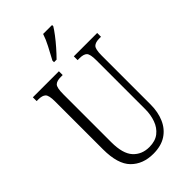

<svg xmlns="http://www.w3.org/2000/svg" viewBox="-281 -1016 1110 1110"><g transform="rotate(-45 274.5 -460.5)"><path d="M273 10Q188 10 136.5 -42Q85 -94 85 -215V-607Q85 -656 71 -669.5Q57 -683 25 -683H11V-714H224V-683H208Q176 -683 162 -669.5Q148 -656 148 -603V-210Q148 -116 185.5 -75Q223 -34 284 -34Q333 -34 363.5 -58Q394 -82 408 -121.5Q422 -161 422 -205V-606Q422 -656 408.5 -669.5Q395 -683 362 -683H346V-714H537V-683H524Q491 -683 477 -669Q463 -655 463 -604V-203Q463 -142 442 -93.5Q421 -45 379 -17.5Q337 10 273 10ZM241 -784Q263 -825 282 -861Q301 -897 312 -931H385V-921Q375 -904 354.5 -877Q334 -850 309 -821.5Q284 -793 262 -771H241Z"/></g></svg>

Font: Noto Serif Ethiopic ExtraCondensed Light
Style: Regular
Weight: 300
Width: 2
Designer: Monotype Design Team
Foundry: Monotype Imaging Inc.
Version: Version 2.102; ttfautohint (v1.8.4.7-5d5b)